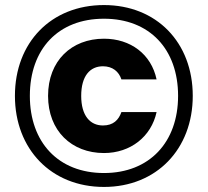

<svg xmlns="http://www.w3.org/2000/svg" viewBox="-20 -731 821 759"><path d="M391 -711C182 -711 39 -563 39 -352C39 -142 182 8 391 8C599 8 742 -142 742 -352C742 -563 599 -711 391 -711ZM98 -352C98 -537 210 -657 391 -657C571 -657 684 -537 684 -352C684 -169 571 -47 391 -47C210 -47 98 -169 98 -352ZM170 -352C170 -491 263 -578 391 -578C496 -578 578 -517 599 -417H460C450 -448 425 -469 387 -469C336 -469 301 -431 301 -352C301 -274 336 -235 387 -235C428 -235 449 -257 460 -288H599C578 -191 496 -126 391 -126C263 -126 170 -214 170 -352Z"/></svg>

Font: Malmofest
Style: Bold
Weight: 700
Designer: Jonny Pinhorn (Poppins), Kolossal
Version: Version 1.004;Glyphs 3.1.2 (3151)